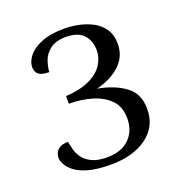

<svg xmlns="http://www.w3.org/2000/svg" viewBox="-95 -786 593 638"><g transform="rotate(-20 201.5 -467.0)"><path d="M192 -228Q143 -228 112 -237Q81 -246 64.5 -259.5Q48 -273 41.5 -286.5Q35 -300 35 -308Q35 -317 39 -326Q43 -335 53.5 -341.5Q64 -348 83 -348Q85 -337 89 -321Q93 -305 103.5 -290Q114 -275 134.5 -265Q155 -255 188 -255Q239 -255 267 -282.5Q295 -310 295 -354Q295 -396 271 -420Q247 -444 209.5 -455Q172 -466 129 -466V-493Q180 -496 213 -511.5Q246 -527 261.5 -551Q277 -575 277 -601Q277 -635 257.5 -656.5Q238 -678 195 -678Q160 -678 140 -663Q120 -648 112.5 -627Q105 -606 104 -587Q83 -587 72.5 -592.5Q62 -598 59 -606.5Q56 -615 56 -621Q56 -641 71.5 -660.5Q87 -680 119 -693Q151 -706 200 -706Q225 -706 251 -700.5Q277 -695 299.5 -683Q322 -671 336 -650Q350 -629 350 -597Q350 -553 317.5 -523Q285 -493 234 -481Q291 -471 329.5 -443.5Q368 -416 368 -361Q368 -299 319.5 -263.5Q271 -228 192 -228Z"/></g></svg>

Font: Arima Thin
Style: Regular
Weight: 400
Version: Version 1.100